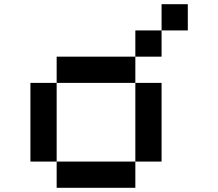

<svg xmlns="http://www.w3.org/2000/svg" viewBox="-20 -895 1040 915"><path d="M395 -250V-247.5ZM395 -247.5V-240ZM750 -875H875V-750H750ZM750 -750V-625H625V-750ZM625 -625V-500H250V-625ZM625 -500H750V-125H625ZM625 -125V0H250V-125ZM250 -125H125V-500H250Z"/></svg>

Font: Dogica
Style: Regular
Weight: 400
Monospace: yes
Designer: Roberto Mocci
Version: Version 001.012